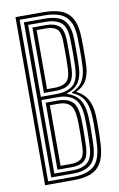

<svg xmlns="http://www.w3.org/2000/svg" viewBox="-90 -850 558 900"><g transform="rotate(-10 189.5 -400.0)"><path d="M49.8 0V-800H185Q233 -800 266.9 -787Q300.8 -774 319 -741Q337.2 -708 337.8 -647.8Q338.2 -622.2 338.4 -598.6Q338.5 -575 338.1 -554Q337.8 -533 336.8 -515Q334.2 -476.5 319.4 -449.4Q304.5 -422.2 271.5 -406.8V-403.8Q303.8 -389.2 321.2 -358.8Q338.8 -328.2 340.8 -283.5Q341.5 -270.2 341.8 -253.4Q342 -236.5 341.9 -217.8Q341.8 -199 341.1 -179.6Q340.5 -160.2 339.5 -141.8Q336 -86.8 317.6 -55.9Q299.2 -25 266.8 -12.5Q234.2 0 187.5 0ZM67 -15.5H187.5Q249.5 -15.5 283 -42Q316.5 -68.5 322.2 -141.8Q323.5 -162.5 324 -188.6Q324.5 -214.8 324.5 -239.9Q324.5 -265 323.2 -282.8Q321.2 -329.5 304.1 -358.6Q287 -387.8 249.8 -403V-407Q286.5 -422.2 301.6 -449.2Q316.8 -476.2 319.2 -515.2Q320.2 -533 320.6 -553.4Q321 -573.8 320.9 -597.2Q320.8 -620.8 320.2 -647.8Q319.8 -701.2 304 -731Q288.2 -760.8 258.2 -772.6Q228.2 -784.5 185 -784.5H67ZM84.5 -30.8V-769.2H185Q222.2 -769.2 248.5 -758.9Q274.8 -748.5 288.5 -722.1Q302.2 -695.8 302.8 -647.8Q303.5 -615 303.4 -591.8Q303.2 -568.5 302.9 -550.4Q302.5 -532.2 301.8 -515.2Q300.2 -475 283.5 -447.2Q266.8 -419.5 225.2 -406V-403.8Q266.8 -390 285.1 -360.8Q303.5 -331.5 305.8 -282Q306.8 -266 306.9 -241.5Q307 -217 306.6 -190.6Q306.2 -164.2 305 -142Q301.2 -78 272 -54.4Q242.8 -30.8 187.5 -30.8ZM102 -411.5H175.8Q224.8 -411.5 252.9 -432.8Q281 -454 284.5 -515.2Q285.2 -532.2 285.6 -551.2Q286 -570.2 286 -593.9Q286 -617.5 285.2 -647.8Q284.8 -711 258.8 -732.4Q232.8 -753.8 185 -753.8H102ZM119.5 -426.8V-738.5H185Q223.8 -738.5 245.5 -720.6Q267.2 -702.8 268 -647.5Q268.5 -615.2 268.5 -591.6Q268.5 -568 268.1 -549.8Q267.8 -531.5 267 -515.5Q264 -462.8 240.4 -444.8Q216.8 -426.8 175.8 -426.8ZM137 -442H175.8Q208.5 -442 227.8 -456.5Q247 -471 249.5 -515.5Q250.8 -540.8 251 -572.6Q251.2 -604.5 250.5 -647.5Q249.8 -694.8 232.2 -708.9Q214.8 -723 185 -723H137ZM102 -46.2H187.5Q236 -46.2 260.4 -67.1Q284.8 -88 287.5 -142.2Q288.5 -162.2 289.1 -188.2Q289.8 -214.2 289.6 -239.4Q289.5 -264.5 288.5 -281.2Q285.5 -347 258 -371.5Q230.5 -396 180 -396H102ZM119.5 -61.5V-380.5H180Q219.2 -380.5 243.6 -360.8Q268 -341 271 -280Q272 -264.2 272.1 -240.2Q272.2 -216.2 271.6 -190.1Q271 -164 270 -142Q267.5 -95 246.9 -78.2Q226.2 -61.5 187.5 -61.5ZM137 -77H187.5Q218 -77 234.6 -90.2Q251.2 -103.5 252.8 -142Q254 -175.8 254.4 -201.8Q254.8 -227.8 254.5 -247Q254.2 -266.2 253.5 -279.2Q250.8 -330 232.1 -347.6Q213.5 -365.2 180 -365.2H137Z"/></g></svg>

Font: Big Shoulders Inline Display Thin SemiBold
Style: Regular
Weight: 600
Version: Version 2.002